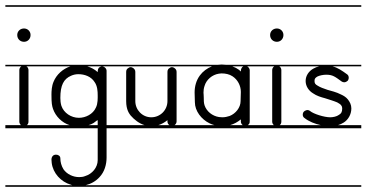

<svg xmlns="http://www.w3.org/2000/svg" viewBox="-23 -483 1403 735"><path d="M94 -349C94 -363 83 -374 69 -374C54 -374 43 -363 43 -349C43 -334 54 -323 69 -323C83 -323 94 -334 94 -349ZM-2.5 226V232H140V226ZM-2.5 -235V-229H58.7C54.1 -225.9 51 -220.6 51 -215V-17C51 -12.1 53.6 -7.3 57.3 -4H-2.5V8H140V-4H80.1C84 -7.3 86 -12.1 86 -17V-215C86 -219 84 -224 81 -227C80 -227.7 79.1 -228.4 78.1 -229H140V-235ZM-2.5 -463V-457H140V-463Z M277 -199C301 -199 326 -190 339 -169C350 -154 351 -133 351 -118C351 -109 352 -86 344 -71C333 -46 305 -32 279 -32C249 -32 221 -51 212 -78C209 -88 208 -98 208 -108C208 -157 221 -181 249 -193C258 -197 267 -199 277 -199ZM137.5 -235V-229H246.3C217.6 -219.6 193.2 -197.6 182 -170C175 -154 174 -134 174 -121C174 -87 176 -78 180 -66C190.1 -37.2 214.3 -13.2 243.3 -4H137.5V8H351V130C351 158 330 183 303 191C296 194 288 195 280 195C257 195 233 184 220 165C212 152 208 137 208 123C208 114 200 109 191 109C188 109 184 110 181 112C176 116 174 122 174 128C174 132 175 137 175 141C180 180 210 213 248 224C249.9 224.8 251.9 225.4 253.9 226H137.5V232H424V226H304.7C325.1 221.2 343.8 210.6 358 195C377 175 385 147 385 120V8H424V-4H385V-212C385 -221 376 -229 367 -229H424V-235ZM137.5 -463V-457H424V-463ZM315.8 -4C322.5 -5.8 328.9 -8.3 335 -12C340 -15 347 -22 351 -23V-4ZM367 -229C364 -229 362 -228 359 -226C352 -223 351 -214 351 -207C339.6 -217.3 325.9 -224.6 311.3 -229Z M421.5 226V232H688V226ZM421.5 -235V-229H688V-235ZM421.5 -463V-457H688V-463ZM583.1 -4C596 -7.9 607.7 -14.6 618 -23V-18C618 -12.6 620.4 -7.2 625.3 -4ZM645.5 -4C649.8 -7.2 653 -12.6 653 -18V-76V-96V-208C653 -215 649 -220 644 -223C641 -225 638 -226 635 -226C632 -226 629 -225 627 -223C621 -220 618 -215 618 -208V-96C618 -62 591 -34 556 -34C522 -34 495 -62 495 -96V-208C495 -215 491 -220 486 -223C483 -225 480 -226 477 -226C474 -226 471 -225 469 -223C463 -220 460 -215 460 -208V-96C460 -62 472 -48 477 -41C491.4 -24.5 509.3 -10.5 530.2 -4H421.5V8H688V-4Z M825 -202C840 -202 855 -199 867 -191C887 -178 899 -155 899 -131C899 -120 898 -108 898 -96C898 -71 879 -48 856 -39C847 -36 838 -34 828 -34C824 -34 819 -35 815 -35C790 -39 768 -56 760 -80C757 -89 757 -100 757 -110C757 -123 756 -122 756 -128C756 -137 757 -145 760 -154C767 -178 789 -197 815 -201C818 -201 822 -202 825 -202ZM825 -236C820.3 -236 815.7 -235.7 811.1 -235H685.5V-229H788.2C770 -221.9 753.6 -209.8 742 -194C728 -175 722 -152 722 -129C722 -117 723 -104 723 -92C723 -58 748 -26 779 -11C785 -8 791.3 -5.7 797.7 -4H685.5V8H968V-4H925.8C927.3 -5 928.7 -6.4 930 -8C933 -11 933 -16 933 -21V-214C933 -220.3 928.6 -226.1 923.3 -229H968V-235H841.7C836.5 -235.7 831.2 -236 826 -236ZM685.5 226V232H968V226ZM685.5 -463V-457H968V-463ZM857.8 -4C872.9 -8.3 887.1 -16 899 -26C899 -20 898 -12 903 -7C903.9 -5.8 904.9 -4.8 906.1 -4ZM908.3 -229C902.1 -225.9 899 -218 899 -211C899 -207 894 -214 893 -215C885 -220.9 876 -225.6 866.6 -229Z M1062 -349C1062 -363 1051 -374 1037 -374C1022 -374 1011 -363 1011 -349C1011 -334 1022 -323 1037 -323C1051 -323 1062 -334 1062 -349ZM965.5 226V232H1108V226ZM965.5 -235V-229H1026.7C1022.1 -225.9 1019 -220.6 1019 -215V-17C1019 -12.1 1021.6 -7.3 1025.3 -4H965.5V8H1108V-4H1048.1C1052 -7.3 1054 -12.1 1054 -17V-215C1054 -219 1052 -224 1049 -227C1048 -227.7 1047.1 -228.4 1046.1 -229H1108V-235ZM965.5 -463V-457H1108V-463Z M1105.5 226V232H1360V226ZM1105.5 -235V-229H1198.6C1190.7 -227.1 1183 -224.2 1176 -220C1160 -211 1147 -194 1147 -173C1147 -152 1160 -135 1175 -126C1189 -116 1206 -111 1221 -107C1236 -102 1254 -97 1268 -91C1275 -87 1280 -84 1283 -80C1286 -76 1287 -73 1287 -68C1287 -54 1283 -48 1274 -43C1266 -37 1252 -34 1241 -34C1218 -34 1177 -47 1164 -58C1159 -62 1153 -63 1147 -60C1144 -59 1136 -55 1136 -44C1136 -39 1138 -34 1143 -31C1159.2 -18 1182.1 -8.9 1205 -4H1105.5V8H1360V-4H1270.9C1278.4 -6.2 1285.9 -9.4 1293 -14C1309 -24 1322 -44 1322 -68C1322 -82 1316 -93 1309 -102C1302 -111 1292 -117 1283 -121C1264 -131 1244 -135 1231 -139C1216 -144 1202 -149 1193 -155C1184 -160 1181 -164 1181 -173C1181 -182 1184 -185 1192 -190C1200 -194 1214 -197 1226 -197C1251 -197 1260 -189 1285 -171C1288 -169 1291 -168 1295 -168C1300 -168 1305 -171 1309 -175C1311 -178 1312 -182 1312 -185C1312 -191 1310 -196 1305 -199C1286.7 -212.2 1270.5 -223.7 1250.2 -229H1360V-235ZM1105.5 -463V-457H1360V-463Z"/></svg>

Font: LetsTraceRuled
Style: Medium
Weight: 500
Version: Version 003.000